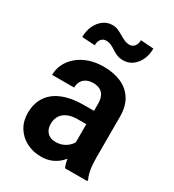

<svg xmlns="http://www.w3.org/2000/svg" viewBox="-182 -849 870 962"><g transform="rotate(30 252.5 -368.0)"><path d="M321.3 -113.3V-362.3Q321.3 -388.2 313.2 -405.8Q305.2 -423.3 289.3 -432.1Q273.4 -440.9 249.5 -440.9Q226.6 -440.9 210.2 -432.4Q193.8 -423.8 185.3 -408.7Q176.8 -393.6 176.8 -373H49.3Q49.3 -405.8 63.7 -435.5Q78.1 -465.3 105 -488.5Q131.8 -511.7 169.9 -524.9Q208 -538.1 254.9 -538.1Q311 -538.1 354.7 -519.3Q398.4 -500.5 423.6 -461.2Q448.7 -421.9 448.7 -360.8V-125Q448.7 -85 453.6 -56.9Q458.5 -28.8 468.3 -8.3V0H339.4Q330.1 -20.5 325.7 -51.5Q321.3 -82.5 321.3 -113.3ZM337.9 -321.8 338.9 -244.6H272Q245.6 -244.6 225.6 -238.3Q205.6 -231.9 192.4 -220.5Q179.2 -209 172.6 -192.9Q166 -176.8 166 -157.7Q166 -136.7 173.8 -121.8Q181.6 -106.9 196.3 -98.6Q210.9 -90.3 231.4 -90.3Q261.2 -90.3 283 -102.8Q304.7 -115.2 316.7 -132.6Q328.6 -149.9 327.6 -165.5L360.4 -112.3Q355 -93.3 343 -72.3Q331.1 -51.3 312.3 -32.5Q293.5 -13.7 266.8 -2Q240.2 9.8 205.1 9.8Q157.7 9.8 120.1 -10Q82.5 -29.8 60.8 -65.2Q39.1 -100.6 39.1 -147.5Q39.1 -188.5 53.5 -220.7Q67.9 -252.9 95.9 -275.4Q124 -297.9 166.5 -309.8Q209 -321.8 265.1 -321.8ZM348.1 -746.1 422.9 -740.7Q422.9 -705.1 409.7 -676.3Q396.5 -647.5 373.3 -630.6Q350.1 -613.8 320.3 -613.8Q298.8 -613.8 283.4 -620.4Q268.1 -627 255.4 -635.5Q242.7 -644 229.2 -650.6Q215.8 -657.2 198.2 -657.2Q182.1 -657.2 171.1 -644.3Q160.2 -631.3 160.2 -608.4L85.4 -612.8Q85.4 -647.9 98.6 -677Q111.8 -706.1 135 -723.4Q158.2 -740.7 187.5 -740.7Q205.6 -740.7 220.7 -734.1Q235.8 -727.5 249.8 -719Q263.7 -710.4 278.3 -703.9Q293 -697.3 310.1 -697.3Q325.7 -697.3 336.9 -710.4Q348.1 -723.6 348.1 -746.1Z"/></g></svg>

Font: Roboto SemiCondensed SemiBold
Style: Regular
Weight: 600
Width: 4
Designer: Christian Robertson
Foundry: Google
Version: Version 3.009; 2024